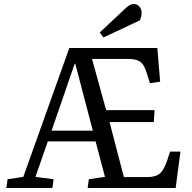

<svg xmlns="http://www.w3.org/2000/svg" viewBox="-20 -944 965 964"><path d="M12 0 18 -44 97 -56 328 -703H770L784 -534L733 -526L721 -564Q713 -592 703.5 -610.5Q694 -629 676 -638.5Q658 -648 624 -648H442L513 -391H756L752 -331H530L602 -55H715Q747 -55 765.5 -62.5Q784 -70 796.5 -89Q809 -108 820 -140L834 -183H886L862 0H420L426 -44L507 -56L460 -234H220L158 -56L249 -44L243 0ZM239 -288H446L358 -624H355ZM610 -902Q622 -913 631.5 -918.5Q641 -924 651 -924Q669 -924 680 -911Q691 -898 691 -879Q691 -871 689 -862Q687 -853 683 -842L499 -756L481 -781Z"/></svg>

Font: Literata 18pt
Style: Italic
Weight: 400
Italic angle: -2°
Designer: Latin by Veronika Burian and Jose Scaglione. Greek by Irene Vlachou. Cyrillic by Vera Evstafieva
Foundry: TypeTogether
Version: Version 3.103;gftools[0.9.29]